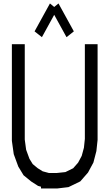

<svg xmlns="http://www.w3.org/2000/svg" viewBox="-20 -1073 626 1098"><path d="M465.3 -820.3H538.1V-272.9L531.2 -209L514.2 -143.6L483.4 -86.4L439 -35.6L371.6 -2.9L306.6 4.9H214.4V-5.4L197.8 -9.8L157.7 -35.6L114.7 -70.8L84.5 -120.6L58.6 -191.4L47.9 -267.6V-820.3H121.6V-274.9L129.4 -216.8L148.4 -165L167 -134.8L195.3 -111.3L224.1 -93.3L260.3 -83.5H302.7L354 -88.9L398.4 -110.8L426.8 -143.1L447.3 -181.6L460 -228.5L465.3 -278.8ZM402.3 -893.6 360.4 -860.4 290 -988.3 219.7 -860.4 177.7 -893.6 265.6 -1053.2 290 -1033.2 314.5 -1053.2Z"/></svg>

Font: Gap Sans
Style: Regular
Weight: 400
Designer: Alexandre Liziard and Étienne Ozeray
Foundry: Interstices.io
Version: Version 1.6.1 - December 3. 2014